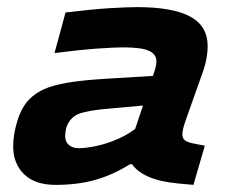

<svg xmlns="http://www.w3.org/2000/svg" viewBox="-20 -510 654 539"><path d="M200 -94Q222 -94 252 -100.5Q282 -107 313.5 -121Q345 -135 369 -156L351 -49H345Q297 -19 247.5 -5Q198 9 136 9Q78 9 47.5 -21Q17 -51 17 -99Q17 -133 29 -171.5Q41 -210 63 -232Q80 -249 104.5 -260Q129 -271 170.5 -278Q212 -285 279 -289L426 -298L396 -215L296 -206Q258 -203 235.5 -199Q213 -195 201.5 -190.5Q190 -186 183 -179Q172 -168 167.5 -155.5Q163 -143 163 -127Q163 -112 173.5 -103Q184 -94 200 -94ZM504 -180Q497 -161 494.5 -150.5Q492 -140 492 -133Q492 -121 500 -115.5Q508 -110 524 -107L555 -101L523 9L479 5Q428 0 396.5 -14Q365 -28 351 -49V-123L407 -290Q415 -313 417 -321.5Q419 -330 419 -338Q419 -358 398 -367.5Q377 -377 325 -377Q300 -377 251.5 -373.5Q203 -370 133 -361L164 -475Q238 -484 287.5 -487Q337 -490 365 -490Q465 -490 514 -463.5Q563 -437 563 -380Q563 -364 559.5 -345Q556 -326 548 -304Z"/></svg>

Font: Intel One Mono Light
Style: Italic
Weight: 300
Italic angle: -16°
Monospace: yes
Designer: Fred Shallcrass
Foundry: Frere-Jones Type LLC
Version: Version 1.004